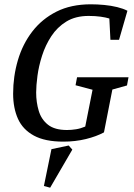

<svg xmlns="http://www.w3.org/2000/svg" viewBox="-20 -647 621 892"><path d="M274 11Q189 11 137.5 -17Q86 -45 63.5 -95Q41 -145 41 -212Q41 -292 63 -367Q85 -442 130 -500.5Q175 -559 242.5 -593Q310 -627 402 -627Q432 -627 464 -624Q496 -621 524.5 -614Q553 -607 572 -597L533 -462H493L488 -561Q472 -566 447.5 -569.5Q423 -573 392 -573Q331 -573 288.5 -547Q246 -521 218.5 -479Q191 -437 175.5 -388.5Q160 -340 154 -294.5Q148 -249 148 -217Q148 -172 160 -132Q172 -92 203 -67.5Q234 -43 291 -43Q312 -43 333.5 -46.5Q355 -50 376 -59L410 -230L331 -251L338 -288H577L570 -250L502 -231L463 -32Q428 -13 379 -1Q330 11 274 11ZM213 225 184 217 219 46 299 29 316 48Z"/></svg>

Font: Manuale Medium
Style: Italic
Weight: 500
Italic angle: -11°
Version: Version 1.002